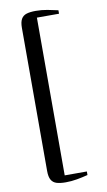

<svg xmlns="http://www.w3.org/2000/svg" viewBox="-102 -853 580 1038"><g transform="rotate(-10 188.0 -333.5)"><path d="M172 137Q141.5 137 122 131Q102.5 125 92.8 108.2Q83 91.5 83 59.5V-726.5Q83 -758.5 92.8 -775.2Q102.5 -792 122 -798Q141.5 -804 172 -804Q204.5 -804 235.5 -798.2Q266.5 -792.5 294 -786V-767H172.5V99H294V118.5Q265 126 234 131.5Q203 137 172 137Z"/></g></svg>

Font: Merriweather 144pt Medium
Style: Regular
Weight: 500
Version: Version 2.100